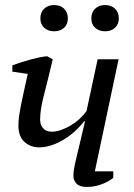

<svg xmlns="http://www.w3.org/2000/svg" viewBox="-20 -735 533 761"><path d="M429 -56V-30Q409 -14 381 -4Q353 6 325 6Q296 6 283.5 -7Q271 -20 271 -37Q271 -49 272.5 -60Q274 -71 277 -85L317 -254H313Q297 -233 276.5 -214.5Q256 -196 233 -182Q210 -168 185 -159.5Q160 -151 135 -151Q101 -151 77 -172.5Q53 -194 53 -237Q53 -255 55.5 -273.5Q58 -292 62.5 -315.5Q67 -339 74 -369.5Q81 -400 90 -442L29 -451V-476Q45 -482 63.5 -488Q82 -494 100.5 -499Q119 -504 136 -507.5Q153 -511 167 -512L189 -500Q169 -415 154 -357.5Q139 -300 139 -261Q139 -240 151 -226.5Q163 -213 186 -213Q202 -213 221 -219.5Q240 -226 259 -237Q278 -248 294.5 -263Q311 -278 323 -295L367 -500H450L356 -56ZM140 -662Q140 -686 155 -700.5Q170 -715 195 -715Q219 -715 234 -700.5Q249 -686 249 -662Q249 -639 234 -625Q219 -611 195 -611Q170 -611 155 -625Q140 -639 140 -662ZM342 -662Q342 -686 357 -700.5Q372 -715 396 -715Q421 -715 436 -700.5Q451 -686 451 -662Q451 -639 436 -625Q421 -611 396 -611Q372 -611 357 -625Q342 -639 342 -662Z"/></svg>

Font: PTSerifItalic
Style: Italic
Weight: 400
Italic angle: -12°
Designer: A.Korolkova, O.Umpeleva, V.Yefimov
Foundry: ParaType Ltd
Version: Version 1.000W OFL